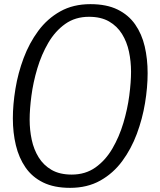

<svg xmlns="http://www.w3.org/2000/svg" viewBox="-20 -892 774 926"><path d="M318 14Q241 14 188 -12Q135 -38 103 -84.5Q71 -131 56.5 -191.5Q42 -252 42 -321Q42 -388 54.5 -464Q67 -540 94 -612Q121 -684 164.5 -743Q208 -802 270.5 -837Q333 -872 416 -872Q494 -872 547 -846Q600 -820 632 -774Q664 -728 678 -668Q692 -608 692 -539Q692 -471 679.5 -395Q667 -319 640 -246.5Q613 -174 569.5 -115Q526 -56 463.5 -21Q401 14 318 14ZM326 -50Q392 -50 440.5 -84.5Q489 -119 522 -175.5Q555 -232 575 -299Q595 -366 603.5 -431Q612 -496 612 -546Q612 -596 602 -643Q592 -690 568.5 -728Q545 -766 506 -788.5Q467 -811 409 -811Q343 -811 294.5 -776.5Q246 -742 213 -685.5Q180 -629 160 -562Q140 -495 131.5 -430Q123 -365 123 -315Q123 -265 133 -218Q143 -171 166.5 -133Q190 -95 229 -72.5Q268 -50 326 -50Z"/></svg>

Font: Kite One
Style: Regular
Weight: 400
Designer: Eduardo Rodriguez Tunni
Foundry: Eduardo Rodriguez Tunni
Version: Version 1.002; ttfautohint (v1.8.4.7-5d5b);gftools[0.9.23]